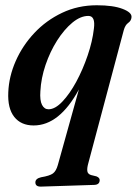

<svg xmlns="http://www.w3.org/2000/svg" viewBox="-20 -468 520 730"><path d="M136 241.5Q114.5 242 114.5 225.5Q114.5 211 136 206Q169 200.5 181.2 191.5Q193.5 182.5 200 159L280 -128Q206 9 108 9Q60 9 34.2 -23.5Q8.5 -56 11.5 -117.5Q14 -177.5 39.8 -236Q65.5 -294.5 110.5 -342.5Q155.5 -390.5 216 -419.2Q276.5 -448 348 -448Q410.5 -448 446.2 -434.2Q482 -420.5 480 -402.5Q479 -389 467.5 -381Q456 -373 450.5 -353L315.5 153.5Q310.5 171.5 312 182.5Q313.5 193.5 326 197.5L346.5 202.5Q359 207.5 359 216.5Q359 234.5 338 235ZM133.5 -121Q131 -86 139.8 -69.2Q148.5 -52.5 164.5 -52.5Q189.5 -52.5 217.2 -81.8Q245 -111 270 -157.2Q295 -203.5 313.2 -257Q331.5 -310.5 337 -359Q343.5 -407.5 316 -407.5Q286 -407.5 255 -381.8Q224 -356 197.2 -314Q170.5 -272 153.2 -221.2Q136 -170.5 133.5 -121Z"/></svg>

Font: Fraunces 144pt Soft SemiBold
Style: Italic
Weight: 600
Italic angle: -16°
Version: Version 1.000;[b76b70a41]